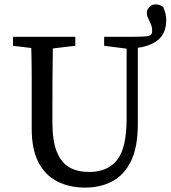

<svg xmlns="http://www.w3.org/2000/svg" viewBox="-20 -837 775 872"><path d="M367 15Q295 15 240 -13Q185 -41 154.5 -100Q124 -159 124 -252V-360Q124 -425 124 -490Q124 -555 122 -619L39 -629V-670H322V-629L220 -617Q219 -554 218.5 -489.5Q218 -425 218 -360V-281Q218 -196 238.5 -146.5Q259 -97 296 -76.5Q333 -56 384 -56Q469 -56 512 -110.5Q555 -165 555 -298V-616L453 -629V-670H591Q636 -670 653.5 -673.5Q671 -677 671 -695Q671 -714 665 -728Q659 -742 653 -754Q647 -766 647 -780Q647 -792 657.5 -804.5Q668 -817 686 -817Q694 -817 702.5 -815Q711 -813 721 -805Q735 -775 735 -747Q735 -688 700.5 -658Q666 -628 606 -620V-274Q606 -169 575 -105.5Q544 -42 490 -13.5Q436 15 367 15Z"/></svg>

Font: Source Serif 4
Style: Regular
Weight: 400
Designer: Frank Grießhammer
Foundry: Adobe
Version: Version 4.005;hotconv 1.1.0;makeotfexe 2.6.0